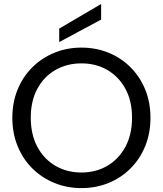

<svg xmlns="http://www.w3.org/2000/svg" viewBox="-20 -947 826 974"><path d="M393 7.2Q320 7.2 256.2 -18.8Q192.4 -44.8 144.3 -92.4Q96.2 -140 69.4 -205.6Q42.6 -271.2 42.6 -349.5Q42.6 -427.7 69.4 -493Q96.2 -558.2 144.3 -605.8Q192.4 -653.5 256.2 -679.5Q320 -705.5 393 -705.5Q467 -705.5 530.6 -679.5Q594.3 -653.5 642 -605.8Q689.8 -558.2 716.6 -493Q743.3 -427.7 743.3 -349.5Q743.3 -271.2 716.6 -205.6Q689.8 -140 642 -92.4Q594.3 -44.8 530.6 -18.8Q467 7.2 393 7.2ZM393 -71.9Q466.6 -71.9 524.4 -105.8Q582.2 -139.6 616 -202.1Q649.8 -264.6 649.8 -349.5Q649.8 -435.1 616 -496.9Q582.2 -558.6 524.4 -592.1Q466.6 -625.5 393 -625.5Q319.6 -625.5 261.3 -592.1Q203 -558.6 169.6 -496.9Q136.1 -435.1 136.1 -349.5Q136.1 -264.6 169.6 -202.1Q203 -139.6 261.3 -105.8Q319.6 -71.9 393 -71.9ZM280.4 -801.9 493 -926.8V-847.7L280.4 -733.5Z"/></svg>

Font: Poppins Variable
Style: Regular
Weight: 100
Designer: Jonny Pinhorn
Foundry: Indian Type Foundry
Version: Version 6.000